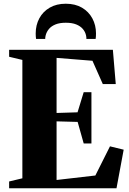

<svg xmlns="http://www.w3.org/2000/svg" viewBox="-20 -1010 694 1030"><path d="M100 -53.5V-688.5L29 -705.5V-743H585.5L601 -559H531.5L476 -684L283.5 -699.5V-404L396 -407.5L429 -515.5H470.5V-240.5H429L396.5 -356L283.5 -359V-44.5L491.5 -68.5L570 -225L643.5 -207L605 0H29V-36.5ZM333 -990Q383.5 -990 419.8 -968.8Q456 -947.5 475.5 -911.2Q495 -875 495 -830.5Q495 -821 494.5 -814.5Q494 -808 493 -801H443.5Q443.5 -805 443.2 -810Q443 -815 441.5 -820.5Q437 -840 424 -855Q411 -870 388.8 -879Q366.5 -888 333 -888Q300 -888 277.8 -879Q255.5 -870 242.8 -854.8Q230 -839.5 225 -820.5Q223.5 -815 223 -810Q222.5 -805 222.5 -801H173.5Q172.5 -808 172 -814.8Q171.5 -821.5 171.5 -830.5Q171.5 -875.5 191 -911.8Q210.5 -948 246.8 -969Q283 -990 333 -990Z"/></svg>

Font: Merriweather 96pt Black
Style: Regular
Weight: 900
Version: Version 2.100